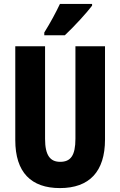

<svg xmlns="http://www.w3.org/2000/svg" viewBox="-20 -950 614 980"><path d="M450 -921V-930H286C265 -886 239 -837 206 -784V-770H311C359 -815 423 -885 450 -921ZM516 -238V-714H365V-242C365 -155 340 -124 287 -124C237 -124 210 -156 210 -241V-714H58V-235C58 -70 139 10 286 10C436 10 516 -74 516 -238Z"/></svg>

Font: Noto Sans Armenian ExtraCondensed ExtraBold
Style: Regular
Weight: 800
Width: 2
Designer: Monotype Design Team
Foundry: Monotype Imaging Inc.
Version: Version 2.008